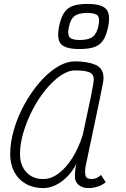

<svg xmlns="http://www.w3.org/2000/svg" viewBox="-20 -945 640 979"><path d="M495 -53 519 -16Q505 -3 481 5.5Q457 14 431 14Q400 14 381 -2Q362 -18 362 -44Q362 -65 364.5 -84Q367 -103 371 -113Q343 -56 296 -21Q249 14 200 14Q150 14 112 -7.5Q74 -29 53 -68Q32 -107 32 -159Q32 -220 51.5 -286Q71 -352 105 -413.5Q139 -475 181.5 -524.5Q224 -574 271 -603Q318 -632 363 -632Q426 -632 467 -614.5Q508 -597 508 -545Q508 -541 506 -527.5Q504 -514 498 -486Q492 -458 482 -408.5Q472 -359 455.5 -282Q439 -205 416 -95Q412 -67 416 -49.5Q420 -32 449 -32Q460 -32 472.5 -37.5Q485 -43 495 -53ZM200 -32Q240 -32 278 -60Q316 -88 348.5 -139Q381 -190 402 -257Q428 -376 443 -450Q458 -524 458 -540Q458 -567 435.5 -576.5Q413 -586 363 -586Q327 -586 288 -559Q249 -532 212 -486.5Q175 -441 146 -385Q117 -329 99.5 -270.5Q82 -212 82 -159Q82 -102 114.5 -67Q147 -32 200 -32ZM385 -695Q313 -695 290.5 -721Q268 -747 282 -814Q296 -878 326.5 -901.5Q357 -925 426 -925Q497 -925 521 -899Q545 -873 531 -806Q522 -764 506 -739.5Q490 -715 461 -705Q432 -695 385 -695ZM387 -741Q432 -741 453 -757.5Q474 -774 482 -814Q490 -852 478 -865.5Q466 -879 424 -879Q381 -879 360 -863Q339 -847 331 -806Q323 -769 335 -755Q347 -741 387 -741Z"/></svg>

Font: Victor Mono Thin Thin
Style: Italic
Weight: 250
Italic angle: -12°
Monospace: yes
Version: Version 1.561;gftools[0.9.30]